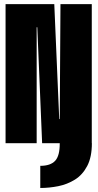

<svg xmlns="http://www.w3.org/2000/svg" viewBox="-20 -695 474 932"><path d="M175.5 217.5V110Q225 110 247.8 85.5Q270.5 61 270 0H184.5L161 -562.5H158V0H7V-675H243.5L267.5 -117H270L273.5 -675H425.5V0H426Q426 68 403.2 111Q380.5 154 343.5 177Q306.5 200 262.5 208.8Q218.5 217.5 175.5 217.5Z"/></svg>

Font: Anybody UltraCondensed ExtraBold
Style: Regular
Weight: 800
Width: 1
Designer: Tyler Finck
Foundry: Etcetera Type Company
Version: Version 1.010; ttfautohint (v1.8.3) -l 8 -r 50 -G 200 -x 14 